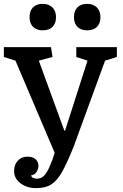

<svg xmlns="http://www.w3.org/2000/svg" viewBox="-20 -784 637 994"><path d="M524 -470 361 -24Q330 53 304.5 100.5Q279 148 248 169Q217 190 167 190Q120 190 86.5 165Q53 140 53 102Q53 69 72 48Q91 27 122 27Q149 27 164 40Q179 53 179 77Q179 89 170 105Q161 121 141 124Q143 134 153 137.5Q163 141 170 141Q184 141 196 135Q208 129 221.5 108Q235 87 251 44L263 7L60 -470L0 -489V-540H244L252 -489L181 -470L313 -108H317L433 -470L375 -489V-540H585V-489ZM133 -695Q133 -728 151 -746Q169 -764 201 -764Q233 -764 251.5 -745.5Q270 -727 270 -695Q270 -663 252 -645Q234 -627 201 -627Q169 -627 151 -645Q133 -663 133 -695ZM363 -695Q363 -728 381 -746Q399 -764 431 -764Q463 -764 481.5 -745.5Q500 -727 500 -695Q500 -663 482 -645Q464 -627 431 -627Q399 -627 381 -645Q363 -663 363 -695Z"/></svg>

Font: Domine SemiBold
Style: Regular
Weight: 600
Designer: Pablo Impallari, Rodrigo Fuenzalida, Brenda Gallo
Foundry: Pablo Impallari, Rodrigo Fuenzalida, Brenda Gallo
Version: Version 2.000